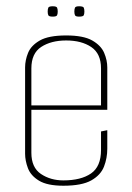

<svg xmlns="http://www.w3.org/2000/svg" viewBox="-20 -588 422 612"><path d="M182 4Q131 4 104.5 -12Q78 -28 69 -52Q60 -76 60 -98V-373Q60 -396 69.5 -419.5Q79 -443 107 -459Q135 -475 191 -475Q246 -475 274 -459Q302 -443 312 -419.5Q322 -396 322 -373V-248H302V-370Q302 -417 271 -438Q240 -459 191 -459Q143 -459 111.5 -438.5Q80 -418 80 -370V-101Q80 -54 110.5 -33.5Q141 -13 182 -13Q238 -13 270 -35Q302 -57 302 -110V-169L322 -173V-114Q322 -84 311.5 -57Q301 -30 271 -13Q241 4 182 4ZM66 -238V-252H322V-238ZM232 -535Q221 -535 219 -539.5Q217 -544 217 -551Q217 -559 219 -563.5Q221 -568 232 -568Q245 -568 247 -563.5Q249 -559 249 -551Q249 -544 247 -539.5Q245 -535 232 -535ZM148 -535Q136 -535 134 -539.5Q132 -544 132 -551Q132 -559 134 -563.5Q136 -568 148 -568Q160 -568 162 -563.5Q164 -559 164 -551Q164 -544 162 -539.5Q160 -535 148 -535Z"/></svg>

Font: Smooch Sans Thin
Style: Regular
Weight: 100
Designer: Robert E. Leuschke
Foundry: Robert E. Leuschke
Version: Version 1.010